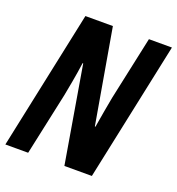

<svg xmlns="http://www.w3.org/2000/svg" viewBox="-132 -820 855 926"><g transform="rotate(20 295.5 -357.0)"><path d="M-2 0H115L184 -321C191 -358 205 -429 214 -496H217L301 0H442L593 -714H475L405 -388C398 -351 387 -290 377 -229H374L290 -714H149Z"/></g></svg>

Font: Noto Sans ExtraCondensed
Style: Bold Italic
Weight: 700
Width: 2
Italic angle: -12°
Designer: Monotype Design Team
Foundry: Monotype Imaging Inc.
Version: Version 2.013